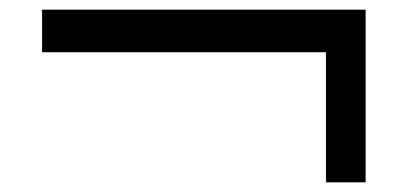

<svg xmlns="http://www.w3.org/2000/svg" viewBox="-20 -465 868 397"><path d="M67 -445H736V-88H654V-357H67Z"/></svg>

Font: Montserrat Alternates
Style: Regular
Weight: 400
Designer: Julieta Ulanovsky
Foundry: Julieta Ulanovsky
Version: Version 2.001